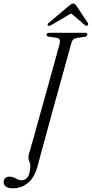

<svg xmlns="http://www.w3.org/2000/svg" viewBox="-87 -882 510 1066"><path d="M308 -638.5Q305.5 -630 295 -591.8Q284.5 -553.5 268.8 -496.5Q253 -439.5 234.5 -373Q216 -306.5 197.8 -240Q179.5 -173.5 164 -116.2Q148.5 -59 138 -20.8Q127.5 17.5 125.5 27Q107.5 99.5 70.5 131.5Q33.5 163.5 -16.5 163.5Q-42.5 163.5 -55 153.2Q-67.5 143 -67 128Q-67 115.5 -58.5 107.2Q-50 99 -34.5 99Q-15.5 99 0.8 109Q17 119 33.5 119Q51.5 119 64.5 104Q77.5 89 81 48Q82.5 30 75 12Q67.5 -6 73.5 -26.5Q76.5 -36.5 86.8 -72.5Q97 -108.5 111.8 -161Q126.5 -213.5 143.2 -274.5Q160 -335.5 177 -396Q194 -456.5 208.2 -508.5Q222.5 -560.5 232 -595.2Q241.5 -630 243.5 -638Q248 -655 244 -662.2Q240 -669.5 228 -672L183.5 -678.5Q171 -681 171.5 -689Q172 -700 188 -700H385.5Q398 -700 398 -690.5Q397.5 -681 384.5 -678L336 -670.5Q324.5 -668 318.5 -661.8Q312.5 -655.5 308 -638.5ZM398 -740Q392 -735.5 384 -743L308 -807.5L197.5 -743Q184.5 -735 179 -740.5Q174 -746.5 183.5 -755L294 -848Q302 -854.5 307.5 -858.2Q313 -862 319.5 -862Q326.5 -862 330.5 -858.2Q334.5 -854.5 338.5 -848L401 -754Q406 -745.5 398 -740Z"/></svg>

Font: Fraunces 144pt Soft Light
Style: Italic
Weight: 300
Italic angle: -16°
Version: Version 1.000;[b76b70a41]